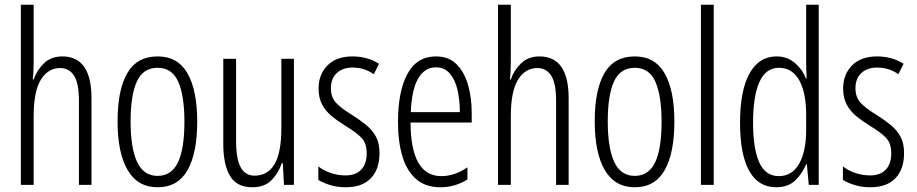

<svg xmlns="http://www.w3.org/2000/svg" viewBox="-20 -780 3867 810"><path d="M122 -519Q122 -475 118 -445H122Q135 -483 165 -512.5Q195 -542 243 -542Q366 -542 366 -365V0H313V-354Q313 -430 292 -461.5Q271 -493 234 -493Q183 -493 152.5 -444Q122 -395 122 -289V0H68V-760H122Z M812 -267Q812 -134 771 -62Q730 10 645 10Q561 10 518.5 -62.5Q476 -135 476 -268Q476 -401 517 -471.5Q558 -542 645 -542Q730 -542 771 -470.5Q812 -399 812 -267ZM531 -268Q531 -155 558.5 -96.5Q586 -38 645 -38Q703 -38 730.5 -94.5Q758 -151 758 -267Q758 -376 732 -435Q706 -494 645 -494Q584 -494 557.5 -436.5Q531 -379 531 -268Z M1220 -532V0H1178L1173 -92H1169Q1155 -50 1125.5 -20Q1096 10 1045 10Q979 10 950.5 -37.5Q922 -85 922 -173V-532H976V-185Q976 -109 995.5 -74Q1015 -39 1054 -39Q1110 -39 1138.5 -88Q1167 -137 1167 -240V-532Z M1581 -134Q1581 -66 1544.5 -28Q1508 10 1439 10Q1402 10 1372 0.5Q1342 -9 1323 -21V-78Q1344 -61 1374.5 -50.5Q1405 -40 1438 -40Q1481 -40 1504 -64.5Q1527 -89 1527 -133Q1527 -175 1505.5 -198Q1484 -221 1439 -248Q1405 -269 1379.5 -290Q1354 -311 1339 -339Q1324 -367 1324 -407Q1324 -466 1361.5 -504Q1399 -542 1467 -542Q1530 -542 1579 -511L1557 -467Q1517 -495 1467 -495Q1426 -495 1401 -472Q1376 -449 1376 -408Q1376 -370 1397.5 -346.5Q1419 -323 1467 -294Q1500 -273 1525.5 -252Q1551 -231 1566 -203.5Q1581 -176 1581 -134Z M1819 -542Q1873 -542 1906 -509Q1939 -476 1954.5 -422Q1970 -368 1970 -305V-263H1712Q1713 -37 1842 -37Q1898 -37 1952 -74V-23Q1927 -7 1898.5 1.5Q1870 10 1838 10Q1775 10 1735.5 -24.5Q1696 -59 1677.5 -121Q1659 -183 1659 -265Q1659 -395 1699 -468.5Q1739 -542 1819 -542ZM1819 -496Q1772 -496 1744.5 -449.5Q1717 -403 1713 -307H1920Q1920 -358 1910 -401Q1900 -444 1877.5 -470Q1855 -496 1819 -496Z M2135 -519Q2135 -475 2131 -445H2135Q2148 -483 2178 -512.5Q2208 -542 2256 -542Q2379 -542 2379 -365V0H2326V-354Q2326 -430 2305 -461.5Q2284 -493 2247 -493Q2196 -493 2165.5 -444Q2135 -395 2135 -289V0H2081V-760H2135Z M2825 -267Q2825 -134 2784 -62Q2743 10 2658 10Q2574 10 2531.5 -62.5Q2489 -135 2489 -268Q2489 -401 2530 -471.5Q2571 -542 2658 -542Q2743 -542 2784 -470.5Q2825 -399 2825 -267ZM2544 -268Q2544 -155 2571.5 -96.5Q2599 -38 2658 -38Q2716 -38 2743.5 -94.5Q2771 -151 2771 -267Q2771 -376 2745 -435Q2719 -494 2658 -494Q2597 -494 2570.5 -436.5Q2544 -379 2544 -268Z M2991 0H2937V-760H2991Z M3255 10Q3179 10 3140.5 -59.5Q3102 -129 3102 -262Q3102 -398 3142 -470Q3182 -542 3256 -542Q3302 -542 3334 -514Q3366 -486 3380 -449H3383Q3382 -469 3381.5 -486Q3381 -503 3381 -520V-760H3434V0H3392L3384 -87H3381Q3365 -48 3335 -19Q3305 10 3255 10ZM3266 -37Q3321 -37 3351 -88.5Q3381 -140 3381 -233V-295Q3381 -390 3351.5 -442Q3322 -494 3266 -494Q3211 -494 3184 -434.5Q3157 -375 3157 -262Q3157 -153 3183 -95Q3209 -37 3266 -37Z M3794 -134Q3794 -66 3757.5 -28Q3721 10 3652 10Q3615 10 3585 0.5Q3555 -9 3536 -21V-78Q3557 -61 3587.5 -50.5Q3618 -40 3651 -40Q3694 -40 3717 -64.5Q3740 -89 3740 -133Q3740 -175 3718.5 -198Q3697 -221 3652 -248Q3618 -269 3592.5 -290Q3567 -311 3552 -339Q3537 -367 3537 -407Q3537 -466 3574.5 -504Q3612 -542 3680 -542Q3743 -542 3792 -511L3770 -467Q3730 -495 3680 -495Q3639 -495 3614 -472Q3589 -449 3589 -408Q3589 -370 3610.5 -346.5Q3632 -323 3680 -294Q3713 -273 3738.5 -252Q3764 -231 3779 -203.5Q3794 -176 3794 -134Z"/></svg>

Font: Noto Sans Ethiopic ExtraCondensed Light
Style: Regular
Weight: 300
Width: 2
Designer: Monotype Design Team
Foundry: Monotype Imaging Inc.
Version: Version 2.102; ttfautohint (v1.8.4.7-5d5b)